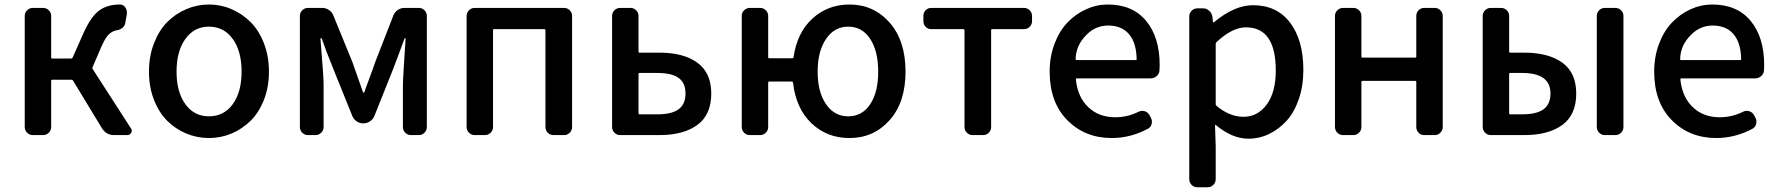

<svg xmlns="http://www.w3.org/2000/svg" viewBox="-20 -584 7687 830"><path d="M379.9 -293Q377.9 -289.1 380.9 -285.2L545.9 -29.3Q549.8 -24.4 549.8 -18.6Q549.8 -14.6 546.9 -9.8Q542 0 530.3 0H473.6Q439.5 0 420.9 -29.3L295.9 -235.4Q293.9 -239.3 290 -239.3H205.1Q201.2 -239.3 201.2 -234.4V-35.2Q201.2 -20.5 190.9 -10.3Q180.7 0 166 0H122.1Q107.4 0 97.2 -10.3Q86.9 -20.5 86.9 -35.2V-515.6Q86.9 -529.3 97.2 -539.6Q107.4 -549.8 122.1 -549.8H166Q180.7 -549.8 190.9 -539.6Q201.2 -529.3 201.2 -515.6V-335Q201.2 -331.1 205.1 -331.1H288.1Q292 -331.1 293.9 -335L343.8 -447.3Q375 -514.6 410.2 -539.6Q445.3 -564.5 498 -564.5Q499 -564.5 500 -564.5Q514.6 -563.5 522.5 -550.8Q530.3 -538.1 528.3 -522.5L521.5 -484.4Q516.6 -458 480.5 -452.1Q462.9 -448.2 448.7 -433.6Q434.6 -418.9 418.9 -383.8Z M624 -274.4Q624 -340.8 645.5 -396.5Q667 -452.1 702.6 -488.3Q738.3 -524.4 785.2 -544.4Q832 -564.5 883.3 -564.5Q934.6 -564.5 981 -544.4Q1027.3 -524.4 1063.5 -488.3Q1099.6 -452.1 1121.1 -396.5Q1142.6 -340.8 1142.6 -274.4Q1142.6 -208 1121.1 -152.8Q1099.6 -97.7 1063.5 -62Q1027.3 -26.4 981 -6.8Q934.6 12.7 883.3 12.7Q832 12.7 785.2 -6.8Q738.3 -26.4 702.6 -62Q667 -97.7 645.5 -152.8Q624 -208 624 -274.4ZM882.8 -81.1Q948.2 -81.1 986.3 -133.8Q1024.4 -186.5 1024.4 -274.4Q1024.4 -362.3 986.3 -415.5Q948.2 -468.8 882.8 -468.8Q819.3 -468.8 781.2 -415.5Q743.2 -362.3 743.2 -274.4Q743.2 -186.5 781.2 -133.8Q819.3 -81.1 882.8 -81.1Z M1311.5 0Q1296.9 0 1286.6 -10.3Q1276.4 -20.5 1276.4 -35.2V-515.6Q1276.4 -529.3 1286.6 -539.6Q1296.9 -549.8 1311.5 -549.8H1373Q1388.7 -549.8 1401.9 -541Q1415 -532.2 1420.9 -517.6L1503.9 -314.5Q1545.9 -194.3 1548.8 -186.5Q1549.8 -183.6 1552.2 -183.6Q1554.7 -183.6 1555.7 -186.5Q1557.6 -194.3 1575.2 -241.2Q1592.8 -288.1 1601.6 -314.5L1680.7 -517.6Q1686.5 -532.2 1699.7 -541Q1712.9 -549.8 1728.5 -549.8H1791Q1804.7 -549.8 1814.9 -539.6Q1825.2 -529.3 1825.2 -515.6V-35.2Q1825.2 -20.5 1814.9 -10.3Q1804.7 0 1791 0H1755.9Q1742.2 0 1731.9 -10.3Q1721.7 -20.5 1721.7 -35.2V-213.9Q1721.7 -243.2 1733.4 -417Q1733.4 -418.9 1731.4 -418.9Q1729.5 -418.9 1728.5 -417Q1719.7 -391.6 1701.2 -342.8Q1682.6 -293.9 1677.7 -281.2L1598.6 -83Q1592.8 -68.4 1579.6 -59.6Q1566.4 -50.8 1550.8 -50.8H1549.8Q1534.2 -50.8 1521.5 -59.6Q1508.8 -68.4 1502.9 -83L1422.9 -281.2Q1386.7 -370.1 1371.1 -417Q1370.1 -418.9 1367.7 -418.9Q1365.2 -418.9 1365.2 -417Q1366.2 -402.3 1370.1 -354Q1374 -305.7 1376.5 -271.5Q1378.9 -237.3 1378.9 -213.9V-35.2Q1378.9 -20.5 1368.7 -10.3Q1358.4 0 1343.8 0Z M2032.2 0Q2017.6 0 2007.3 -10.3Q1997.1 -20.5 1997.1 -35.2V-515.6Q1997.1 -529.3 2007.3 -539.6Q2017.6 -549.8 2032.2 -549.8H2418.9Q2432.6 -549.8 2442.9 -539.6Q2453.1 -529.3 2453.1 -515.6V-35.2Q2453.1 -20.5 2442.9 -10.3Q2432.6 0 2418.9 0H2373Q2358.4 0 2348.1 -10.3Q2337.9 -20.5 2337.9 -35.2V-453.1Q2337.9 -458 2334 -458H2115.2Q2111.3 -458 2111.3 -453.1V-35.2Q2111.3 -20.5 2101.1 -10.3Q2090.8 0 2076.2 0Z M2661.1 0Q2646.5 0 2636.2 -10.3Q2626 -20.5 2626 -35.2V-515.6Q2626 -529.3 2636.2 -539.6Q2646.5 -549.8 2661.1 -549.8H2705.1Q2719.7 -549.8 2730 -539.6Q2740.2 -529.3 2740.2 -515.6V-360.4Q2740.2 -356.4 2744.1 -356.4H2831.1Q2934.6 -356.4 2994.6 -313Q3054.7 -269.5 3054.7 -179.7Q3054.7 -87.9 2994.6 -43.9Q2934.6 0 2831.1 0ZM2740.2 -94.7Q2740.2 -89.8 2744.1 -89.8H2822.3Q2883.8 -89.8 2913.6 -111.8Q2943.4 -133.8 2943.4 -179.7Q2943.4 -225.6 2913.6 -247.1Q2883.8 -268.6 2822.3 -268.6H2744.1Q2740.2 -268.6 2740.2 -264.6Z M3646.5 -81.1Q3707 -81.1 3741.7 -133.3Q3776.4 -185.5 3776.4 -274.4Q3776.4 -363.3 3741.7 -416Q3707 -468.8 3646.5 -468.8Q3586.9 -468.8 3550.8 -415.5Q3514.6 -362.3 3514.6 -274.4Q3514.6 -186.5 3550.8 -133.8Q3586.9 -81.1 3646.5 -81.1ZM3300.8 -335.9Q3300.8 -332 3304.7 -332H3405.3Q3409.2 -332 3410.2 -335.9Q3425.8 -443.4 3492.2 -503.9Q3558.6 -564.5 3652.3 -564.5Q3756.8 -564.5 3825.7 -486.3Q3894.5 -408.2 3894.5 -274.4Q3894.5 -141.6 3825.7 -64.5Q3756.8 12.7 3652.3 12.7Q3554.7 12.7 3487.8 -51.3Q3420.9 -115.2 3408.2 -226.6Q3407.2 -231.4 3403.3 -231.4H3304.7Q3300.8 -231.4 3300.8 -226.6V-35.2Q3300.8 -20.5 3290.5 -10.3Q3280.3 0 3265.6 0H3221.7Q3207 0 3196.8 -10.3Q3186.5 -20.5 3186.5 -35.2V-515.6Q3186.5 -529.3 3196.8 -539.6Q3207 -549.8 3221.7 -549.8H3265.6Q3280.3 -549.8 3290.5 -539.6Q3300.8 -529.3 3300.8 -515.6Z M4183.6 0Q4169.9 0 4159.7 -10.3Q4149.4 -20.5 4149.4 -35.2V-453.1Q4149.4 -458 4144.5 -458H4005.9Q3991.2 -458 3981.4 -468.3Q3971.7 -478.5 3971.7 -492.2V-515.6Q3971.7 -529.3 3981.4 -539.6Q3991.2 -549.8 4005.9 -549.8H4406.2Q4420.9 -549.8 4431.2 -539.6Q4441.4 -529.3 4441.4 -515.6V-492.2Q4441.4 -478.5 4431.2 -468.3Q4420.9 -458 4406.2 -458H4268.6Q4264.6 -458 4264.6 -453.1V-35.2Q4264.6 -20.5 4254.4 -10.3Q4244.1 0 4229.5 0Z M4786.1 12.7Q4669.9 12.7 4593.8 -64.5Q4517.6 -141.6 4517.6 -274.4Q4517.6 -338.9 4538.6 -394.5Q4559.6 -450.2 4594.7 -486.8Q4629.9 -523.4 4674.8 -543.9Q4719.7 -564.5 4768.6 -564.5Q4876 -564.5 4934.6 -493.7Q4993.2 -422.9 4993.2 -302.7Q4993.2 -291 4992.2 -279.3Q4991.2 -264.6 4980 -254.9Q4968.8 -245.1 4953.1 -245.1H4634.8Q4630.9 -245.1 4630.9 -240.2Q4638.7 -164.1 4684.6 -120.6Q4730.5 -77.1 4800.8 -77.1Q4853.5 -77.1 4901.4 -100.6Q4914.1 -107.4 4927.7 -103.5Q4941.4 -99.6 4948.2 -87.9L4955.1 -75.2Q4961.9 -62.5 4958.5 -48.3Q4955.1 -34.2 4942.4 -27.3Q4867.2 12.7 4786.1 12.7ZM4629.9 -327.1Q4629.9 -324.2 4633.8 -324.2H4889.6Q4893.6 -324.2 4893.6 -328.1Q4893.6 -328.1 4893.6 -328.1Q4892.6 -398.4 4860.8 -436Q4829.1 -473.6 4770.5 -473.6Q4717.8 -473.6 4678.7 -435.5Q4629.9 -387.7 4629.9 -327.1Z M5156.2 225.6Q5141.6 225.6 5131.3 215.3Q5121.1 205.1 5121.1 190.4V-512.7Q5121.1 -527.3 5131.3 -537.6Q5141.6 -547.9 5156.2 -547.9H5180.7Q5195.3 -547.9 5206.5 -538.1Q5217.8 -528.3 5220.7 -513.7L5223.6 -489.3Q5224.6 -487.3 5226.1 -487.3Q5227.5 -487.3 5228.5 -488.3Q5316.4 -561.5 5396.5 -561.5Q5500 -561.5 5557.1 -485.8Q5614.3 -410.2 5614.3 -281.2Q5614.3 -212.9 5594.7 -155.8Q5575.2 -98.6 5542 -62Q5508.8 -25.4 5466.3 -4.9Q5423.8 15.6 5377 15.6Q5306.6 15.6 5235.4 -43.9Q5234.4 -44.9 5233.4 -43.9Q5232.4 -43 5232.4 -42L5235.4 47.9V190.4Q5235.4 205.1 5225.1 215.3Q5214.8 225.6 5200.2 225.6ZM5355.5 -79.1Q5417 -79.1 5456.1 -132.3Q5495.1 -185.5 5495.1 -279.3Q5495.1 -465.8 5366.2 -465.8Q5306.6 -465.8 5238.3 -401.4Q5235.4 -398.4 5235.4 -394.5V-133.8Q5235.4 -129.9 5238.3 -127Q5294.9 -79.1 5355.5 -79.1Z M5786.1 0Q5771.5 0 5761.2 -10.3Q5751 -20.5 5751 -35.2V-515.6Q5751 -529.3 5761.2 -539.6Q5771.5 -549.8 5786.1 -549.8H5830.1Q5844.7 -549.8 5855 -539.6Q5865.2 -529.3 5865.2 -515.6V-339.8Q5865.2 -335 5869.1 -335H6097.7Q6102.5 -335 6102.5 -339.8V-515.6Q6102.5 -529.3 6112.3 -539.6Q6122.1 -549.8 6136.7 -549.8H6182.6Q6196.3 -549.8 6206.5 -539.6Q6216.8 -529.3 6216.8 -515.6V-35.2Q6216.8 -20.5 6206.5 -10.3Q6196.3 0 6182.6 0H6136.7Q6122.1 0 6112.3 -10.3Q6102.5 -20.5 6102.5 -35.2V-229.5Q6102.5 -234.4 6097.7 -234.4H5869.1Q5865.2 -234.4 5865.2 -229.5V-35.2Q5865.2 -20.5 5855 -10.3Q5844.7 0 5830.1 0Z M6424.8 0Q6410.2 0 6399.9 -10.3Q6389.6 -20.5 6389.6 -35.2V-515.6Q6389.6 -529.3 6399.9 -539.6Q6410.2 -549.8 6424.8 -549.8H6468.8Q6483.4 -549.8 6493.7 -539.6Q6503.9 -529.3 6503.9 -515.6V-360.4Q6503.9 -356.4 6507.8 -356.4H6569.3Q6673.8 -356.4 6733.9 -313Q6793.9 -269.5 6793.9 -179.7Q6793.9 -87.9 6733.9 -43.9Q6673.8 0 6569.3 0ZM6503.9 -94.7Q6503.9 -89.8 6507.8 -89.8H6560.5Q6623 -89.8 6652.8 -111.8Q6682.6 -133.8 6682.6 -179.7Q6682.6 -268.6 6560.5 -268.6H6507.8Q6503.9 -268.6 6503.9 -264.6ZM6917 0Q6903.3 0 6893.1 -10.3Q6882.8 -20.5 6882.8 -35.2V-515.6Q6882.8 -529.3 6893.1 -539.6Q6903.3 -549.8 6917 -549.8H6962.9Q6977.5 -549.8 6987.8 -539.6Q6998 -529.3 6998 -515.6V-35.2Q6998 -20.5 6987.8 -10.3Q6977.5 0 6962.9 0Z M7399.4 12.7Q7283.2 12.7 7207 -64.5Q7130.9 -141.6 7130.9 -274.4Q7130.9 -338.9 7151.9 -394.5Q7172.9 -450.2 7208 -486.8Q7243.2 -523.4 7288.1 -543.9Q7333 -564.5 7381.8 -564.5Q7489.3 -564.5 7547.9 -493.7Q7606.4 -422.9 7606.4 -302.7Q7606.4 -291 7605.5 -279.3Q7604.5 -264.6 7593.3 -254.9Q7582 -245.1 7566.4 -245.1H7248Q7244.1 -245.1 7244.1 -240.2Q7252 -164.1 7297.9 -120.6Q7343.8 -77.1 7414.1 -77.1Q7466.8 -77.1 7514.6 -100.6Q7527.3 -107.4 7541 -103.5Q7554.7 -99.6 7561.5 -87.9L7568.4 -75.2Q7575.2 -62.5 7571.8 -48.3Q7568.4 -34.2 7555.7 -27.3Q7480.5 12.7 7399.4 12.7ZM7243.2 -327.1Q7243.2 -324.2 7247.1 -324.2H7502.9Q7506.8 -324.2 7506.8 -328.1Q7506.8 -328.1 7506.8 -328.1Q7505.9 -398.4 7474.1 -436Q7442.4 -473.6 7383.8 -473.6Q7331.1 -473.6 7292 -435.5Q7243.2 -387.7 7243.2 -327.1Z"/></svg>

Font: Gen Jyuu GothicL Medium
Style: Regular
Weight: 500
Designer: [Source Han Sans]
Ryoko NISHIZUKA  (kana & ideographs); Paul D. Hunt (Latin, Greek & Cyrillic); Wenlong ZHANG  (bopomofo
Version: Version 1.002.20150607